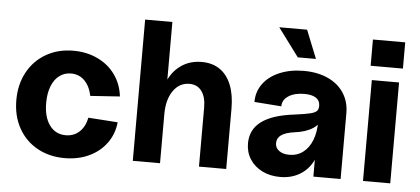

<svg xmlns="http://www.w3.org/2000/svg" viewBox="-50 -826 2072 948"><g transform="rotate(5 986.0 -352.0)"><path d="M36 -249Q36 -327 69 -387.5Q102 -448 161 -482Q220 -516 296 -516Q362 -516 416 -490.5Q470 -465 503.5 -418.5Q537 -372 544 -311L398 -301Q388 -349 361 -376Q334 -403 294 -403Q261 -403 236 -384Q211 -365 197.5 -330Q184 -295 184 -248Q184 -178 213.5 -137.5Q243 -97 294 -97Q334 -97 361.5 -122.5Q389 -148 398 -193L544 -183Q538 -124 505 -79Q472 -34 418.5 -9Q365 16 298 16Q221 16 161.5 -17.5Q102 -51 69 -111Q36 -171 36 -249Z M881 -403Q831 -403 800.5 -359Q770 -315 770 -243L744 -293Q744 -359 767.5 -409.5Q791 -460 833.5 -488Q876 -516 932 -516Q985 -516 1022 -490.5Q1059 -465 1078.5 -416.5Q1098 -368 1098 -299V0H963V-293Q963 -345 941.5 -374Q920 -403 881 -403ZM635 -700H770V0H635Z M1194 -136Q1194 -204 1247.5 -244Q1301 -284 1409 -297Q1463 -304 1487.5 -310Q1512 -316 1520.5 -325.5Q1529 -335 1528 -354Q1527 -378 1507 -390.5Q1487 -403 1451 -403Q1402 -403 1372 -383.5Q1342 -364 1342 -332L1208 -342Q1208 -393 1237 -432.5Q1266 -472 1318.5 -494Q1371 -516 1438 -516Q1506 -516 1557.5 -492.5Q1609 -469 1637 -426Q1665 -383 1665 -326V0H1530V-141L1550 -180Q1550 -122 1527 -77.5Q1504 -33 1462.5 -8.5Q1421 16 1366 16Q1316 16 1277 -3.5Q1238 -23 1216 -57.5Q1194 -92 1194 -136ZM1530 -273V-318L1545 -298Q1545 -264 1510 -240.5Q1475 -217 1418 -210Q1374 -204 1353 -189Q1332 -174 1332 -149Q1332 -125 1351.5 -111Q1371 -97 1402 -97Q1441 -97 1470 -119Q1499 -141 1514.5 -180.5Q1530 -220 1530 -273ZM1298 -720H1436L1492 -580H1402Z M1776 -500H1911V0H1776ZM1764 -700H1924V-570H1764Z"/></g></svg>

Font: Uncut Sans Variable
Style: Regular
Weight: 400
Designer: Kasper Nordkvist
Foundry: UNCUT.wtf
Version: Version 1.304;Glyphs 3.2 (3246)